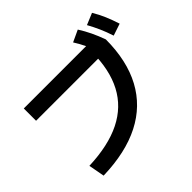

<svg xmlns="http://www.w3.org/2000/svg" viewBox="-200 -1105 1399 1399"><g transform="rotate(-45 500.0 -405.5)"><path d="M105.7 -80Q307.4 -87.6 440.4 -153.6Q573.4 -219.6 639.6 -345.3Q705.7 -471 705.7 -657L772 -587.1H63.3V-713.7H805.4L842 -646.7Q841.3 -428 759.7 -276.2Q678 -124.3 519.7 -43.5Q361.3 37.3 128.7 43.7ZM749 -610.3Q727.7 -667.3 706.5 -711.8Q685.3 -756.3 657.7 -800L748 -842Q777 -796.3 799.5 -749.2Q822 -702 842 -646.7ZM902 -625.7Q883.3 -682.7 863.2 -727.8Q843 -773 818.3 -817.7L907.6 -855Q935.6 -808.3 956 -760.5Q976.3 -712.7 994.3 -656.7Z"/></g></svg>

Font: M PLUS 1 Thin
Style: Regular
Weight: 100
Designer: Coji Morishita
Foundry: UNDERFOREST DESIGN
Version: Version 1.001